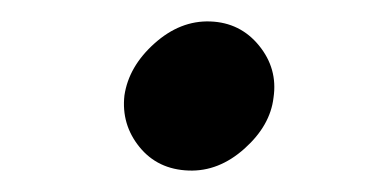

<svg xmlns="http://www.w3.org/2000/svg" viewBox="-20 -341 340 179"><path d="M96 -252Q100 -279 124 -300.5Q148 -322 176 -321Q204 -320 221.5 -298.5Q239 -277 235 -250Q232 -224 208 -202.5Q184 -181 156 -182Q127 -183 110 -204Q93 -225 96 -252Z"/></svg>

Font: Jost* Medium
Style: Italic
Weight: 500
Italic angle: -10°
Version: Version 3.7